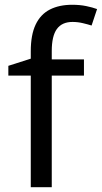

<svg xmlns="http://www.w3.org/2000/svg" viewBox="-20 -785 427 805"><path d="M332 -468H197V0H109V-468H15V-509L109 -539V-570Q109 -639 129.5 -682Q150 -725 189 -745Q228 -765 283 -765Q315 -765 341.5 -759.5Q368 -754 387 -747L364 -678Q348 -683 327 -688Q306 -693 284 -693Q240 -693 218.5 -663.5Q197 -634 197 -571V-536H332Z"/></svg>

Font: Noto Sans Javanese
Style: Regular
Weight: 400
Designer: Monotype Design Team
Foundry: Monotype Imaging Inc.
Version: Version 2.004